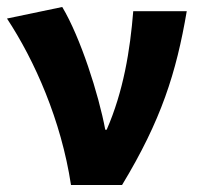

<svg xmlns="http://www.w3.org/2000/svg" viewBox="-22 -529 571 549"><path d="M181 0H327C439 -185 482 -321 512 -497H359C350 -385 331 -268 283 -158H279C260 -260 208 -422 156 -509L-2 -476C77 -356 153 -185 181 0Z"/></svg>

Font: DAIFUKU Sans
Style: Bold
Weight: 700
Designer: Original font ‘Source Han Sans JP’ : Paul D. Hunt
Foundry: Daifuku
Version: Version 1.000